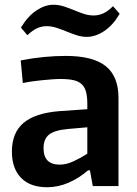

<svg xmlns="http://www.w3.org/2000/svg" viewBox="-20 -782 577 807"><path d="M178 5Q107 5 68.5 -34.5Q30 -74 30 -145Q30 -224 79 -265.5Q128 -307 231 -315L347 -323V-344Q347 -374 342 -394.5Q337 -415 324 -427.5Q311 -440 289.5 -445Q268 -450 234 -450Q218 -450 198.5 -448.5Q179 -447 158 -445Q137 -443 116 -440Q95 -437 76 -433L67 -528Q118 -538 165 -542.5Q212 -547 256 -547Q371 -547 424.5 -504Q478 -461 478 -370V0H370L358 -66H350Q312 -33 268 -14Q224 5 178 5ZM231 -90Q259 -90 290 -104.5Q321 -119 347 -136V-247L267 -240Q210 -235 186.5 -216.5Q163 -198 163 -159Q163 -90 231 -90ZM68 -666Q97 -714 133 -738Q169 -762 204 -762Q227 -762 248.5 -755Q270 -748 290.5 -739.5Q311 -731 331.5 -724Q352 -717 374 -717Q395 -717 414.5 -726Q434 -735 455 -756L483 -724Q455 -676 418 -651.5Q381 -627 345 -627Q323 -627 302 -634Q281 -641 260 -649.5Q239 -658 218 -665Q197 -672 176 -672Q155 -672 135.5 -663Q116 -654 95 -634Z"/></svg>

Font: Encode Sans Narrow
Style: SemiBold
Weight: 600
Designer: Pablo Impallari, Andres Torresi
Foundry: Pablo Impallari, Andres Torresi
Version: Version 1.000; ttfautohint (v1.00) -l 8 -r 50 -G 200 -x 14 -